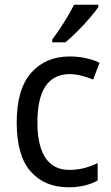

<svg xmlns="http://www.w3.org/2000/svg" viewBox="-20 -786 471 816"><path d="M271 10Q170 10 110.5 -57Q51 -124 51 -265Q51 -407 112.5 -476.5Q174 -546 276 -546Q313 -546 346.5 -538.5Q380 -531 403 -519L376 -448Q354 -457 327 -464Q300 -471 277 -471Q139 -471 139 -266Q139 -167 173 -115.5Q207 -64 274 -64Q309 -64 339 -72Q369 -80 395 -93V-19Q344 10 271 10ZM398 -756Q385 -737 360.5 -708.5Q336 -680 308 -652Q280 -624 258 -606H202V-618Q226 -650 252 -691Q278 -732 295 -766H398Z"/></svg>

Font: Noto Sans Ethiopic SemCond
Style: Regular
Weight: 400
Width: 4
Designer: Monotype Design Team
Foundry: Monotype Imaging Inc.
Version: Version 2.102; ttfautohint (v1.8.4.7-5d5b)